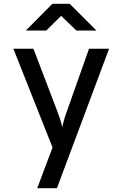

<svg xmlns="http://www.w3.org/2000/svg" viewBox="-20 -805 640 1005"><path d="M175 180 255 -33 50 -550H155L279 -225Q287 -204 295 -180Q303 -156 306 -138Q309 -156 316 -180Q323 -204 331 -225L446 -550H551L278 180ZM115 -645 254 -785H345L485 -645H380L300 -722L222 -645Z"/></svg>

Font: JetBrainsMono NFM Medium
Style: Regular
Weight: 500
Monospace: yes
Designer: Philipp Nurullin, Konstantin Bulenkov
Foundry: JetBrains
Version: Version 2.304; ttfautohint (v1.8.4.7-5d5b);Nerd Fonts 3.3.0